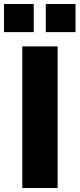

<svg xmlns="http://www.w3.org/2000/svg" viewBox="-39 -936 396 956"><path d="M72 0V-705H248V0ZM189 -776V-916H337V-776ZM-19 -776V-916H129V-776Z"/></svg>

Font: Nunito Sans 7pt Condensed Black
Style: Regular
Weight: 900
Width: 3
Designer: Vernon Adams
Foundry: Vernon Adams
Version: Version 3.101;gftools[0.9.27]